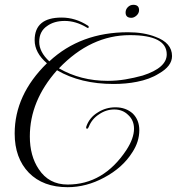

<svg xmlns="http://www.w3.org/2000/svg" viewBox="-20 -730 735 798"><path d="M261 48Q159 48 100 -12Q41 -73 41 -175Q41 -336 175 -467Q124 -511 124 -563Q124 -657 236 -657Q265 -657 292.5 -648.5Q320 -640 346 -623L347 -622Q349 -621 348.5 -619.5Q348 -618 348 -616Q348 -613 346 -613Q345 -613 340 -616Q295 -643 249 -643Q205 -643 176 -622Q143 -600 143 -556Q143 -514 185 -475Q315 -596 512 -596Q578 -596 626 -577Q695 -552 695 -497Q695 -455 640 -424Q621 -412 598 -403.5Q575 -395 549 -390Q504 -381 452 -381Q315 -381 217 -438Q104 -311 104 -163Q104 -82 141 -27Q183 37 261 37Q410 37 505 -106Q537 -155 537 -195Q537 -230 513 -252Q490 -275 455 -275Q421 -275 392 -255Q362 -236 349 -203Q346 -195 342 -195Q338 -195 338 -200Q338 -201 338.5 -202.5Q339 -204 339 -205Q352 -242 387 -263Q420 -284 460 -284Q503 -284 532 -258Q559 -231 559 -189Q559 -141 530 -97Q490 -33 413 8Q339 48 261 48ZM428 -394Q465 -394 501 -400Q537 -406 573 -416Q673 -448 673 -504Q673 -584 520 -584Q357 -584 225 -446Q315 -394 428 -394ZM526 -656Q502 -656 502 -678Q502 -691 511.5 -700.5Q521 -710 534 -710Q558 -710 558 -688Q558 -675 547.5 -665.5Q537 -656 526 -656Z"/></svg>

Font: Imperial Script
Style: Regular
Weight: 400
Designer: Robert E. Leuschke
Foundry: Robert E. Leuschke
Version: Version 1.010; ttfautohint (v1.8.3)